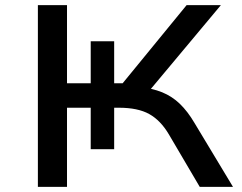

<svg xmlns="http://www.w3.org/2000/svg" viewBox="-20 -725 940 745"><path d="M127 0V-705H240V-402H332V-565H423V-402H456L704 -705H837L552 -364L517 -387Q570 -383 609 -367Q648 -351 678 -322Q708 -293 734 -249L884 0H755L635 -204Q603 -258 559 -282.5Q515 -307 441 -307H406L423 -319V-146H332V-307H240V0Z"/></svg>

Font: Nunito Sans 7pt Expanded Medium
Style: Regular
Weight: 500
Width: 7
Designer: Vernon Adams
Foundry: Vernon Adams
Version: Version 3.101;gftools[0.9.27]